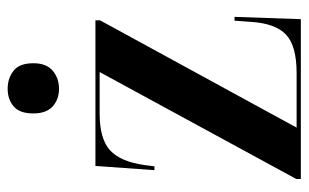

<svg xmlns="http://www.w3.org/2000/svg" viewBox="-172 -633 805 501"><g transform="rotate(-90 230.5 -382.5)"><path d="M14 0V-12L293 -525H184Q119 -525 89 -498Q59 -471 50 -406L47 -382H37L48 -536H428V-524L148 -11H290Q361 -11 390.5 -38.5Q420 -66 424 -131L427 -173H437L431 0ZM249 -631Q222 -631 203.5 -647.5Q185 -664 185 -698Q185 -734 203.5 -749.5Q222 -765 249 -765Q277 -765 296.5 -749.5Q316 -734 316 -698Q316 -664 296.5 -647.5Q277 -631 249 -631Z"/></g></svg>

Font: Noto Serif Display Condensed
Style: Bold
Weight: 700
Width: 3
Designer: Monotype Design Team
Foundry: Monotype Imaging Inc.
Version: Version 2.009